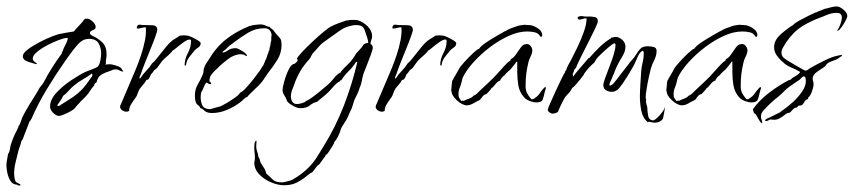

<svg xmlns="http://www.w3.org/2000/svg" viewBox="-55 -329 2659 598"><path d="M6 249Q5 249 2 248.5Q-1 248 -2 246Q-15 246 -22 235Q-29 224 -32 210Q-35 196 -35 186Q-35 178 -33 168.5Q-31 159 -30 151Q-26 146 -24.5 138Q-23 130 -22 124Q-18 111 -13 99Q-8 87 -2 76Q0 70 2 68V65Q7 59 9 52Q11 45 14 38Q19 27 25 16.5Q31 6 37 -4Q45 -17 53 -29.5Q61 -42 68 -55Q72 -60 77 -66.5Q82 -73 84 -78Q93 -96 109 -121Q125 -146 138 -163L137 -165L140 -169Q142 -177 149 -190Q156 -203 156 -210V-211H155Q146 -211 128.5 -204.5Q111 -198 92 -188Q73 -178 60 -167Q47 -156 47 -147Q47 -141 51.5 -137.5Q56 -134 60 -131V-130Q59 -130 59 -129Q50 -131 33 -136.5Q16 -142 16 -154Q16 -163 31 -174.5Q46 -186 67 -197Q88 -208 107 -215.5Q126 -223 135 -224Q138 -225 147.5 -226.5Q157 -228 166 -229.5Q175 -231 175 -231Q183 -241 192 -250Q201 -259 208 -269H209L210 -271L215 -270L216 -271Q224 -271 233.5 -262Q243 -253 243 -245Q243 -238 234 -235Q225 -232 225 -225Q225 -221 238 -215Q251 -209 264 -196.5Q277 -184 277 -159Q277 -152 275.5 -145.5Q274 -139 275 -131L273 -129Q274 -129 274 -128.5Q274 -128 274 -128Q277 -128 280.5 -128.5Q284 -129 287 -129Q292 -129 304 -125.5Q316 -122 320 -119Q323 -117 324.5 -113.5Q326 -110 329 -108V-107L326 -106Q320 -108 315.5 -110.5Q311 -113 305 -113Q301 -113 296.5 -111.5Q292 -110 288 -108Q274 -104 261.5 -97Q249 -90 246 -73Q242 -70 240.5 -69Q239 -68 238 -62Q231 -55 226.5 -47.5Q222 -40 216 -33Q210 -26 203.5 -20Q197 -14 191 -7Q187 -3 184 0.5Q181 4 178 8Q175 12 165 17.5Q155 23 144.5 27.5Q134 32 129 32Q120 32 110.5 22.5Q101 13 101 3Q101 -19 121 -40.5Q141 -62 167.5 -79.5Q194 -97 211 -105Q216 -107 231.5 -113Q247 -119 249 -121Q255 -127 257.5 -140Q260 -153 260 -162Q260 -180 252 -194Q244 -208 222 -208Q207 -208 195 -198Q190 -194 180.5 -182.5Q171 -171 162 -158.5Q153 -146 148 -139Q118 -96 91 -51.5Q64 -7 43 41Q42 42 40.5 45Q39 48 37 49Q37 50 32 62.5Q27 75 22 88Q17 101 16 104Q15 106 13.5 108Q12 110 11 112Q10 119 7.5 125Q5 131 3 138Q-1 155 -6 174.5Q-11 194 -11 212Q-11 217 -10 223.5Q-9 230 -7 235Q-5 239 2 242Q9 245 9 247Q9 249 6 249ZM127 1Q131 1 135 -3Q158 -17 172 -26.5Q186 -36 198.5 -48.5Q211 -61 227 -85Q229 -87 231 -90Q233 -93 233 -96Q233 -98 231 -100Q218 -90 203.5 -82Q189 -74 176 -63Q167 -56 159 -46.5Q151 -37 141 -30Q141 -27 133 -15Q125 -3 123 -1Q125 1 127 1Z M339 19Q333 19 327 15.5Q321 12 319 5Q319 4 319.5 0.5Q320 -3 321 -3L369 -116Q376 -133 384 -156.5Q392 -180 396.5 -203.5Q401 -227 399 -244Q393 -244 386 -242Q379 -240 373 -240Q371 -240 371 -243Q371 -246 373.5 -249.5Q376 -253 383 -252Q385 -251 392 -251Q404 -251 419 -250.5Q434 -250 435 -237Q435 -232 428.5 -214Q422 -196 412.5 -173Q403 -150 395 -129.5Q387 -109 384 -99Q379 -89 379 -85H382Q390 -98 400.5 -108.5Q411 -119 419 -132Q425 -136 437 -151.5Q449 -167 462.5 -183.5Q476 -200 488 -207Q490 -208 497 -212.5Q504 -217 505 -218Q508 -218 511.5 -218.5Q515 -219 518 -219Q521 -219 523.5 -218.5Q526 -218 529 -218Q532 -218 542 -213.5Q552 -209 561 -203.5Q570 -198 570 -195Q570 -186 563 -181.5Q556 -177 551 -172Q544 -163 535.5 -152.5Q527 -142 525 -130L524 -125L523 -124Q523 -124 522.5 -125Q522 -126 521 -126L520 -125Q520 -145 530 -163.5Q540 -182 540 -201Q540 -206 536 -206Q529 -206 517 -197.5Q505 -189 495 -180.5Q485 -172 483 -172Q481 -168 471.5 -159Q462 -150 458 -147Q451 -141 445.5 -133Q440 -125 434 -117Q433 -116 430 -114Q427 -112 425 -110Q421 -103 415 -97Q413 -93 411.5 -89Q410 -85 406 -81L401 -80Q397 -72 391 -65.5Q385 -59 380 -52Q376 -45 373.5 -37Q371 -29 366 -23Q360 -15 353.5 -4.5Q347 6 347 17H346Q342 19 339 19Z M605 23Q589 23 581.5 15.5Q574 8 569 8Q568 3 560 -3Q552 -9 552 -31Q552 -51 561 -66Q570 -81 577 -98Q579 -103 579 -108.5Q579 -114 581 -118Q583 -125 587 -131Q591 -137 595 -143Q618 -182 649 -206.5Q680 -231 722 -248H723Q728 -250 739 -251.5Q750 -253 755 -253Q765 -253 773 -249Q781 -245 787 -245L785 -243Q794 -239 799 -231.5Q804 -224 810 -218Q812 -216 814 -214Q816 -212 817 -210Q820 -207 821 -201Q822 -195 822 -190Q822 -164 809 -143Q796 -122 780 -102Q773 -92 766.5 -82Q760 -72 751 -63Q749 -61 740.5 -53Q732 -45 724.5 -37.5Q717 -30 716 -28Q709 -25 703 -19Q697 -13 690 -8Q672 5 650 14Q628 23 605 23ZM600 11Q600 11 614 7Q628 3 632 2Q637 0 651.5 -8.5Q666 -17 679 -26.5Q692 -36 692 -40Q699 -42 711.5 -55.5Q724 -69 736 -84.5Q748 -100 752 -106Q754 -108 759 -116.5Q764 -125 765 -125Q766 -129 768.5 -133.5Q771 -138 771 -141Q774 -143 777 -154.5Q780 -166 782 -166L781 -167Q782 -169 782.5 -170.5Q783 -172 784 -173Q784 -179 786 -184.5Q788 -190 788 -196Q790 -200 790 -206Q790 -212 790 -216L791 -217V-218Q791 -227 785.5 -234Q780 -241 769 -241Q741 -241 718.5 -227.5Q696 -214 675 -198Q668 -193 661 -187.5Q654 -182 648 -175Q646 -174 642 -171Q638 -168 638 -165Q647 -166 655.5 -172.5Q664 -179 680 -179Q685 -179 699.5 -170Q714 -161 714 -156V-154Q708 -156 705.5 -158Q703 -160 695 -160Q675 -160 654.5 -144.5Q634 -129 621 -115Q615 -110 609.5 -104Q604 -98 600 -91Q597 -84 597 -75Q599 -76 601 -72.5Q603 -69 603 -67H600Q595 -67 592.5 -69.5Q590 -72 588 -72Q584 -69 579 -56Q574 -43 572 -43Q571 -39 570.5 -34.5Q570 -30 570 -26Q570 -10 576 0.5Q582 11 600 11Z M830 248Q811 248 789.5 239Q768 230 752.5 214Q737 198 737 177V176Q738 174 738.5 169.5Q739 165 739 164Q739 156 738 147.5Q737 139 737 131Q737 126 737.5 120Q738 114 741 110L744 109Q744 113 743.5 117.5Q743 122 743 127Q743 135 746 143Q749 151 750 160Q753 164 754 168Q755 172 756 176Q761 185 766.5 193Q772 201 774 211Q788 224 796 231.5Q804 239 824 239Q828 239 841 235.5Q854 232 855 231Q884 215 906 193Q920 179 931 162Q942 145 952 128Q990 67 1016 0Q1042 -67 1058 -136H1054Q1044 -120 1031 -107.5Q1018 -95 1008 -79H1005L1004 -76Q994 -72 981 -56.5Q968 -41 958 -33L936 -15Q934 -15 934 -12Q921 -10 910.5 -1Q900 8 880 8Q871 8 857.5 0.5Q844 -7 839 -14Q838 -17 837 -20Q836 -23 834 -26Q831 -31 828 -36.5Q825 -42 825 -48Q825 -56 830.5 -76Q836 -96 844.5 -113Q853 -130 862 -130Q864 -132 868 -135Q872 -138 872 -142Q872 -143 871.5 -143.5Q871 -144 871 -145H869Q871 -151 885 -166Q899 -181 917.5 -198.5Q936 -216 953 -230Q970 -244 977 -247Q989 -253 1001.5 -257.5Q1014 -262 1026 -266V-265Q1034 -267 1039 -267Q1045 -267 1051 -267Q1057 -267 1062 -265Q1077 -260 1090.5 -246.5Q1104 -233 1104 -216Q1104 -210 1101.5 -204.5Q1099 -199 1099 -192Q1106 -189 1106 -180Q1106 -175 1100 -158.5Q1094 -142 1087 -124.5Q1080 -107 1077 -99Q1074 -89 1072 -77.5Q1070 -66 1065 -55Q1062 -45 1057.5 -35.5Q1053 -26 1048 -16Q1046 -10 1044.5 -4Q1043 2 1041 7Q1038 14 1034.5 21Q1031 28 1028 36Q1025 43 1017 55Q1009 67 1007 72Q1000 98 985 115H986Q986 117 981 125Q976 133 970.5 141.5Q965 150 963 152Q959 152 959 156Q958 158 951 167Q944 176 943 178Q942 181 939 183Q936 185 934 187Q930 191 926 197Q922 203 917 208Q912 209 900.5 219Q889 229 871.5 238.5Q854 248 830 248ZM870 -5Q876 -5 885 -7.5Q894 -10 898 -14Q899 -14 900 -15.5Q901 -17 902 -16H903Q920 -27 935.5 -39.5Q951 -52 967 -66Q976 -74 985.5 -86Q995 -98 1005 -103L1007 -104V-106Q1016 -117 1027 -127Q1038 -137 1046 -149Q1048 -152 1050 -155.5Q1052 -159 1054 -162L1072 -182L1078 -191Q1084 -195 1090 -195Q1091 -196 1092 -196Q1092 -201 1088.5 -212.5Q1085 -224 1081 -234.5Q1077 -245 1072 -247Q1068 -250 1061 -250.5Q1054 -251 1049 -251L1035 -248Q1018 -244 1002.5 -233Q987 -222 973 -212L952 -197Q943 -190 936 -181.5Q929 -173 921 -165Q917 -161 914.5 -155Q912 -149 908 -144Q891 -126 879.5 -106Q868 -86 860 -62Q857 -55 854 -46.5Q851 -38 851 -29Q851 -19 855.5 -12Q860 -5 870 -5Z M1135 19Q1129 19 1123 15.5Q1117 12 1115 5Q1115 4 1115.5 0.5Q1116 -3 1117 -3L1165 -116Q1172 -133 1180 -156.5Q1188 -180 1192.5 -203.5Q1197 -227 1195 -244Q1189 -244 1182 -242Q1175 -240 1169 -240Q1167 -240 1167 -243Q1167 -246 1169.5 -249.5Q1172 -253 1179 -252Q1181 -251 1188 -251Q1200 -251 1215 -250.5Q1230 -250 1231 -237Q1231 -232 1224.5 -214Q1218 -196 1208.5 -173Q1199 -150 1191 -129.5Q1183 -109 1180 -99Q1175 -89 1175 -85H1178Q1186 -98 1196.5 -108.5Q1207 -119 1215 -132Q1221 -136 1233 -151.5Q1245 -167 1258.5 -183.5Q1272 -200 1284 -207Q1286 -208 1293 -212.5Q1300 -217 1301 -218Q1304 -218 1307.5 -218.5Q1311 -219 1314 -219Q1317 -219 1319.5 -218.5Q1322 -218 1325 -218Q1328 -218 1338 -213.5Q1348 -209 1357 -203.5Q1366 -198 1366 -195Q1366 -186 1359 -181.5Q1352 -177 1347 -172Q1340 -163 1331.5 -152.5Q1323 -142 1321 -130L1320 -125L1319 -124Q1319 -124 1318.5 -125Q1318 -126 1317 -126L1316 -125Q1316 -145 1326 -163.5Q1336 -182 1336 -201Q1336 -206 1332 -206Q1325 -206 1313 -197.5Q1301 -189 1291 -180.5Q1281 -172 1279 -172Q1277 -168 1267.5 -159Q1258 -150 1254 -147Q1247 -141 1241.5 -133Q1236 -125 1230 -117Q1229 -116 1226 -114Q1223 -112 1221 -110Q1217 -103 1211 -97Q1209 -93 1207.5 -89Q1206 -85 1202 -81L1197 -80Q1193 -72 1187 -65.5Q1181 -59 1176 -52Q1172 -45 1169.5 -37Q1167 -29 1162 -23Q1156 -15 1149.5 -4.5Q1143 6 1143 17H1142Q1138 19 1135 19Z M1399 -1Q1385 -1 1368 -16.5Q1351 -32 1351 -47H1350Q1351 -51 1352 -66Q1353 -81 1357 -82V-84Q1358 -85 1362 -92Q1366 -99 1370.5 -107Q1375 -115 1376 -117Q1379 -122 1392 -136.5Q1405 -151 1419 -164Q1433 -177 1437 -177Q1443 -186 1459.5 -197Q1476 -208 1493.5 -218Q1511 -228 1518 -232V-233L1519 -232H1520Q1524 -236 1535.5 -240.5Q1547 -245 1551 -246Q1558 -249 1565 -250Q1572 -251 1579 -252Q1584 -251 1589.5 -251Q1595 -251 1600 -250Q1610 -248 1622 -239.5Q1634 -231 1634 -219Q1633 -218 1632 -216Q1631 -214 1632 -213L1628 -215Q1622 -226 1610 -228.5Q1598 -231 1587 -231Q1560 -231 1530 -217.5Q1500 -204 1471 -182Q1442 -160 1419.5 -135Q1397 -110 1386 -87L1383 -75Q1381 -65 1377 -56Q1373 -47 1373 -36Q1373 -28 1375 -24.5Q1377 -21 1382 -14L1384 -15V-14L1386 -16L1390 -15Q1397 -19 1405 -21.5Q1413 -24 1418 -29L1420 -31Q1426 -33 1431 -38Q1436 -43 1440 -47Q1455 -61 1470 -75Q1485 -89 1498 -104Q1505 -112 1516 -124Q1527 -136 1535 -141L1536 -145Q1544 -148 1551.5 -159Q1559 -170 1566.5 -180.5Q1574 -191 1581 -191L1585 -192Q1593 -192 1598 -185.5Q1603 -179 1603 -172Q1603 -164 1598 -154Q1593 -144 1591 -136Q1586 -115 1584 -98.5Q1582 -82 1582 -61Q1582 -48 1586.5 -39Q1591 -30 1600 -20H1605Q1619 -28 1625 -37Q1631 -46 1640 -56Q1641 -56 1642 -57Q1643 -58 1643 -58Q1645 -58 1645 -56Q1645 -52 1643.5 -48.5Q1642 -45 1641 -40Q1639 -29 1635.5 -19.5Q1632 -10 1616 -10Q1607 -10 1596 -14Q1585 -18 1578 -25Q1563 -42 1559.5 -62.5Q1556 -83 1556 -105V-137H1554Q1550 -131 1545 -125Q1540 -119 1535 -113Q1531 -109 1525.5 -104.5Q1520 -100 1516 -94Q1514 -94 1508.5 -87.5Q1503 -81 1503 -78Q1496 -77 1487.5 -66Q1479 -55 1476 -55Q1475 -52 1469 -45.5Q1463 -39 1460 -36Q1453 -35 1448.5 -29Q1444 -23 1440 -18Q1431 -14 1420 -7.5Q1409 -1 1399 -1Z M1985 53Q1980 53 1975.5 52Q1971 51 1966 50L1963 52Q1947 39 1942.5 16Q1938 -7 1938 -26Q1938 -46 1939.5 -66.5Q1941 -87 1942 -106Q1943 -120 1946.5 -134Q1950 -148 1950 -161Q1950 -167 1949 -169L1947 -171L1945 -170Q1937 -166 1930.5 -150.5Q1924 -135 1920 -127Q1917 -121 1906.5 -103.5Q1896 -86 1885 -70Q1874 -54 1869 -50Q1860 -43 1851 -43Q1841 -43 1832.5 -48Q1824 -53 1824 -65Q1824 -69 1829.5 -85Q1835 -101 1843 -121Q1851 -141 1856.5 -159.5Q1862 -178 1862 -188Q1862 -194 1859 -194Q1855 -194 1842.5 -183.5Q1830 -173 1818 -161.5Q1806 -150 1803 -146L1796 -134Q1780 -121 1767 -103Q1766 -102 1765 -100Q1764 -98 1763 -96Q1761 -93 1753.5 -83.5Q1746 -74 1738.5 -65.5Q1731 -57 1727 -55Q1724 -48 1719.5 -42.5Q1715 -37 1709 -31Q1703 -25 1694.5 -7Q1686 11 1683 19Q1682 21 1675.5 23Q1669 25 1666 25Q1662 25 1656.5 21Q1651 17 1651 13Q1651 10 1658.5 -7Q1666 -24 1676 -46Q1686 -68 1694.5 -85Q1703 -102 1705 -104Q1704 -106 1706 -108Q1708 -110 1709 -111Q1709 -116 1715 -126.5Q1721 -137 1723 -141Q1732 -158 1743.5 -182Q1755 -206 1763.5 -230Q1772 -254 1772 -272Q1766 -272 1760 -270Q1754 -268 1748 -268Q1744 -271 1744 -273Q1744 -279 1758 -279Q1764 -277 1775.5 -277.5Q1787 -278 1797 -276Q1807 -274 1807 -263Q1807 -258 1798.5 -240Q1790 -222 1778 -198.5Q1766 -175 1755.5 -154Q1745 -133 1741 -123Q1740 -118 1736 -114.5Q1732 -111 1732 -104Q1729 -103 1729 -98Q1729 -97 1729.5 -95Q1730 -93 1730 -91H1731Q1733 -95 1743 -107Q1753 -119 1764 -131.5Q1775 -144 1778 -148H1780Q1795 -165 1810.5 -180.5Q1826 -196 1845 -208Q1849 -210 1850 -213L1852 -212Q1854 -212 1856.5 -213Q1859 -214 1862 -214Q1873 -214 1883 -205Q1893 -196 1893 -184Q1893 -169 1883.5 -153.5Q1874 -138 1867 -124Q1863 -116 1860 -107.5Q1857 -99 1853 -91Q1852 -87 1847.5 -78Q1843 -69 1843 -65Q1843 -64 1843.5 -63.5Q1844 -63 1844 -62Q1852 -64 1857 -70.5Q1862 -77 1867 -83Q1877 -96 1887 -109Q1897 -122 1907 -135L1920 -150Q1925 -158 1932 -168Q1939 -178 1946 -182Q1954 -185 1961 -185Q1969 -185 1979.5 -183Q1990 -181 1990 -171Q1990 -156 1983 -142.5Q1976 -129 1972 -115Q1970 -108 1966 -89.5Q1962 -71 1959 -52.5Q1956 -34 1956 -26Q1956 -20 1958 -18Q1957 -17 1957 -13Q1957 -9 1958.5 -4.5Q1960 0 1961 5Q1961 15 1963.5 30.5Q1966 46 1981 46V45L1982 46V45Q1987 43 1994.5 35.5Q2002 28 2008.5 19Q2015 10 2015 6H2016V7Q2016 8 2014.5 16Q2013 24 2011.5 32.5Q2010 41 2009 42Q2000 53 1985 53Z M2069 -1Q2055 -1 2038 -16.5Q2021 -32 2021 -47H2020Q2021 -51 2022 -66Q2023 -81 2027 -82V-84Q2028 -85 2032 -92Q2036 -99 2040.5 -107Q2045 -115 2046 -117Q2049 -122 2062 -136.5Q2075 -151 2089 -164Q2103 -177 2107 -177Q2113 -186 2129.5 -197Q2146 -208 2163.5 -218Q2181 -228 2188 -232V-233L2189 -232H2190Q2194 -236 2205.5 -240.5Q2217 -245 2221 -246Q2228 -249 2235 -250Q2242 -251 2249 -252Q2254 -251 2259.5 -251Q2265 -251 2270 -250Q2280 -248 2292 -239.5Q2304 -231 2304 -219Q2303 -218 2302 -216Q2301 -214 2302 -213L2298 -215Q2292 -226 2280 -228.5Q2268 -231 2257 -231Q2230 -231 2200 -217.5Q2170 -204 2141 -182Q2112 -160 2089.5 -135Q2067 -110 2056 -87L2053 -75Q2051 -65 2047 -56Q2043 -47 2043 -36Q2043 -28 2045 -24.5Q2047 -21 2052 -14L2054 -15V-14L2056 -16L2060 -15Q2067 -19 2075 -21.5Q2083 -24 2088 -29L2090 -31Q2096 -33 2101 -38Q2106 -43 2110 -47Q2125 -61 2140 -75Q2155 -89 2168 -104Q2175 -112 2186 -124Q2197 -136 2205 -141L2206 -145Q2214 -148 2221.5 -159Q2229 -170 2236.5 -180.5Q2244 -191 2251 -191L2255 -192Q2263 -192 2268 -185.5Q2273 -179 2273 -172Q2273 -164 2268 -154Q2263 -144 2261 -136Q2256 -115 2254 -98.5Q2252 -82 2252 -61Q2252 -48 2256.5 -39Q2261 -30 2270 -20H2275Q2289 -28 2295 -37Q2301 -46 2310 -56Q2311 -56 2312 -57Q2313 -58 2313 -58Q2315 -58 2315 -56Q2315 -52 2313.5 -48.5Q2312 -45 2311 -40Q2309 -29 2305.5 -19.5Q2302 -10 2286 -10Q2277 -10 2266 -14Q2255 -18 2248 -25Q2233 -42 2229.5 -62.5Q2226 -83 2226 -105V-137H2224Q2220 -131 2215 -125Q2210 -119 2205 -113Q2201 -109 2195.5 -104.5Q2190 -100 2186 -94Q2184 -94 2178.5 -87.5Q2173 -81 2173 -78Q2166 -77 2157.5 -66Q2149 -55 2146 -55Q2145 -52 2139 -45.5Q2133 -39 2130 -36Q2123 -35 2118.5 -29Q2114 -23 2110 -18Q2101 -14 2090 -7.5Q2079 -1 2069 -1Z M2318 55Q2314 53 2309.5 45.5Q2305 38 2301 30.5Q2297 23 2293 24Q2293 20 2291.5 17Q2290 14 2290 11Q2311 -18 2341.5 -41Q2372 -64 2403 -80H2406Q2413 -87 2422.5 -92Q2432 -97 2437 -104V-105Q2424 -113 2409 -119Q2394 -125 2383 -136Q2373 -144 2364.5 -156Q2356 -168 2356 -182Q2356 -204 2377 -222.5Q2398 -241 2415 -251Q2420 -257 2434.5 -265Q2449 -273 2464.5 -280.5Q2480 -288 2487 -291V-290Q2494 -295 2503 -297L2515 -302H2517Q2525 -304 2534 -306.5Q2543 -309 2551 -309Q2560 -309 2572 -299Q2584 -289 2584 -279Q2584 -275 2578.5 -264.5Q2573 -254 2566.5 -245Q2560 -236 2556 -234Q2555 -234 2554.5 -233.5Q2554 -233 2553 -233V-235Q2558 -241 2562.5 -253.5Q2567 -266 2567 -274Q2567 -289 2551 -289Q2539 -289 2528.5 -285.5Q2518 -282 2507 -277Q2470 -264 2442.5 -246.5Q2415 -229 2392 -195Q2388 -188 2383.5 -180.5Q2379 -173 2379 -165Q2379 -155 2386.5 -148.5Q2394 -142 2402 -138Q2405 -136 2417 -129Q2429 -122 2440.5 -115.5Q2452 -109 2453 -109Q2458 -109 2463 -113Q2468 -117 2472 -119Q2486 -127 2511 -139.5Q2536 -152 2551 -155L2565 -158Q2566 -158 2568 -156Q2567 -155 2565 -153.5Q2563 -152 2561 -151Q2555 -145 2541.5 -140.5Q2528 -136 2523 -132Q2520 -130 2518 -126.5Q2516 -123 2513 -121Q2504 -115 2490 -105.5Q2476 -96 2476 -84Q2476 -80 2477.5 -76Q2479 -72 2479 -67Q2479 -59 2474 -44.5Q2469 -30 2462 -25V-21Q2453 -18 2448.5 -8.5Q2444 1 2432 0L2427 6Q2420 6 2415 11.5Q2410 17 2405 22H2404Q2397 22 2389.5 28.5Q2382 35 2371.5 40.5Q2361 46 2345 43Q2341 44 2338 46Q2335 48 2331 48Q2328 48 2328 46Q2328 45 2331 42Q2335 40 2352 32Q2369 24 2376 20Q2376 19 2380.5 16Q2385 13 2386 12Q2399 3 2415 -11.5Q2431 -26 2443 -43.5Q2455 -61 2455 -77Q2455 -80 2454 -85.5Q2453 -91 2449 -91Q2445 -91 2441.5 -87Q2438 -83 2436 -81Q2429 -76 2421 -71Q2413 -66 2405 -60Q2395 -53 2387 -44.5Q2379 -36 2369 -28Q2356 -18 2345 -7.5Q2334 3 2323 15Q2315 23 2315 35Q2315 39 2317 43.5Q2319 48 2319 53Z"/></svg>

Font: Qwitcher Grypen
Style: Regular
Weight: 400
Designer: Robert E. Leuschke
Foundry: Robert E. Leuschke
Version: Version 1.100; ttfautohint (v1.8.3)